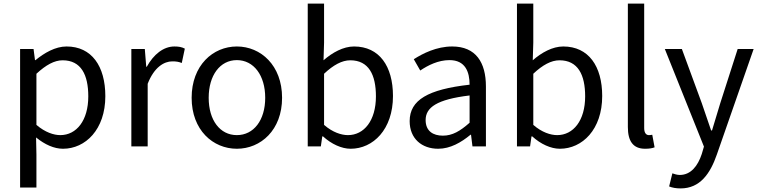

<svg xmlns="http://www.w3.org/2000/svg" viewBox="-20 -816 4233 1070"><path d="M92 229H183V45L181 -50C230 -10 282 13 331 13C456 13 567 -94 567 -280C567 -447 491 -557 351 -557C288 -557 227 -521 178 -481H175L167 -543H92ZM316 -63C280 -63 232 -78 183 -120V-405C236 -454 283 -480 329 -480C432 -480 472 -399 472 -279C472 -144 406 -63 316 -63Z M712 0H803V-349C839 -442 895 -474 940 -474C962 -474 975 -472 993 -465L1010 -545C993 -554 976 -557 952 -557C891 -557 836 -513 798 -444H795L787 -543H712Z M1300 13C1433 13 1552 -91 1552 -271C1552 -452 1433 -557 1300 -557C1167 -557 1048 -452 1048 -271C1048 -91 1167 13 1300 13ZM1300 -63C1206 -63 1143 -146 1143 -271C1143 -396 1206 -481 1300 -481C1394 -481 1458 -396 1458 -271C1458 -146 1394 -63 1300 -63Z M1934 13C2059 13 2170 -94 2170 -281C2170 -447 2094 -557 1953 -557C1893 -557 1832 -523 1783 -480L1786 -578V-796H1695V0H1768L1776 -56H1780C1827 -13 1884 13 1934 13ZM1919 -63C1883 -63 1834 -78 1786 -120V-405C1838 -454 1886 -480 1932 -480C2035 -480 2075 -399 2075 -279C2075 -144 2009 -63 1919 -63Z M2422 13C2489 13 2550 -22 2602 -65H2605L2613 0H2688V-334C2688 -468 2632 -557 2500 -557C2413 -557 2336 -518 2286 -486L2322 -423C2365 -452 2422 -481 2485 -481C2574 -481 2597 -414 2597 -344C2366 -318 2263 -259 2263 -141C2263 -43 2331 13 2422 13ZM2448 -60C2394 -60 2352 -85 2352 -147C2352 -217 2414 -262 2597 -284V-132C2544 -85 2501 -60 2448 -60Z M3100 13C3225 13 3336 -94 3336 -281C3336 -447 3260 -557 3119 -557C3059 -557 2998 -523 2949 -480L2952 -578V-796H2861V0H2934L2942 -56H2946C2993 -13 3050 13 3100 13ZM3085 -63C3049 -63 3000 -78 2952 -120V-405C3004 -454 3052 -480 3098 -480C3201 -480 3241 -399 3241 -279C3241 -144 3175 -63 3085 -63Z M3575 13C3600 13 3615 10 3628 5L3615 -65C3605 -63 3601 -63 3596 -63C3582 -63 3570 -74 3570 -102V-796H3479V-108C3479 -31 3507 13 3575 13Z M3773 234C3881 234 3938 152 3975 45L4180 -543H4091L3994 -241C3979 -193 3963 -138 3948 -89H3943C3926 -138 3907 -194 3891 -241L3780 -543H3685L3903 1L3891 42C3869 109 3830 159 3768 159C3754 159 3738 154 3727 150L3709 223C3726 230 3747 234 3773 234Z"/></svg>

Font: Source Han Sans TC
Style: Regular
Weight: 400
Designer: Ryoko NISHIZUKA 西塚涼子 (kana, bopomofo & ideographs); Paul D. Hunt (Latin, Greek & Cyrillic); Sandoll Communications 산돌커뮤니
Foundry: Adobe
Version: Version 2.002;hotconv 1.0.116;makeotfexe 2.5.65601